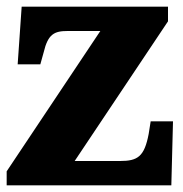

<svg xmlns="http://www.w3.org/2000/svg" viewBox="-20 -556 549 576"><path d="M0 0H494L499 -192H432L426 -154C413 -86 393 -73 340 -73H204L484 -492V-536H45L33 -363H101L111 -399C124 -454 143 -463 183 -463H281L0 -42Z"/></svg>

Font: Noto Serif Ethiopic SemiCondensed Black
Style: Regular
Weight: 900
Width: 4
Designer: Monotype Design Team
Foundry: Monotype Imaging Inc.
Version: Version 2.102